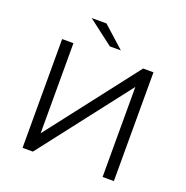

<svg xmlns="http://www.w3.org/2000/svg" viewBox="-151 -1021 1127 1161"><g transform="rotate(20 412.0 -440.5)"><path d="M118.3 0V-700H191V-120.2L639.4 -700H706V0H633.3V-579.3L184.9 0ZM404.6 -757 242.7 -880.6H337.7L475.4 -757Z"/></g></svg>

Font: Montserrat Thin
Style: Regular
Weight: 100
Designer: Julieta Ulanovsky
Foundry: Julieta Ulanovsky
Version: Version 9.000